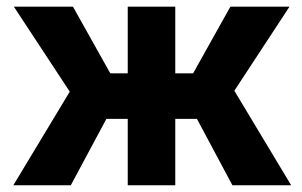

<svg xmlns="http://www.w3.org/2000/svg" viewBox="-20 -548 894 568"><path d="M239.3 -196.3 21 -528.3H195.8L306.2 -331.1H407.7L390.6 -196.3ZM308.1 -221.2 189.5 0H19.5L194.3 -290ZM498.5 -528.3V0H357.9V-528.3ZM836.4 -528.3 618.7 -196.3H467.3L449.7 -331.1H551.3L661.6 -528.3ZM667.5 0 549.3 -221.2 667 -290 841.3 0Z"/></svg>

Font: RobotoDEMO
Style: Regular
Weight: 400
Designer: Christian Robertson
Foundry: Google
Version: Version 2.136